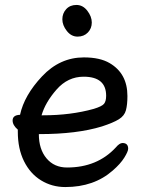

<svg xmlns="http://www.w3.org/2000/svg" viewBox="-20 -728 583 776"><path d="M351 -637Q351 -613 335 -596.5Q319 -580 293.5 -580Q268 -580 250 -603Q232 -626 232 -650Q232 -674 247.5 -691Q263 -708 289 -708Q315 -708 333 -684.5Q351 -661 351 -637ZM475 -150Q498 -150 498 -127Q498 -116 482.5 -91Q467 -66 436 -39Q360 28 244 28Q190 28 146 1Q102 -26 77 -76.5Q52 -127 52 -195V-204Q31 -222 31 -241Q31 -263 61 -264Q78 -343 150 -419.5Q222 -496 319 -496Q384 -496 423 -473Q495 -431 495 -340Q495 -305 489 -282.5Q483 -260 460.5 -246Q438 -232 392 -217Q291 -186 140 -186H137Q137 -125 168 -88Q199 -51 251 -51Q373 -51 448 -132Q463 -150 475 -150ZM409 -341Q409 -418 318 -418Q254 -418 208.5 -366Q163 -314 148 -262H155Q266 -262 359 -288Q392 -298 400.5 -308.5Q409 -319 409 -341Z"/></svg>

Font: LXGW ZhenKai
Style: Regular
Weight: 400
Designer: LXGW / Fontworks Inc.
Foundry: LXGW / Fontworks Inc.
Version: Version 0.800;June 8, 2025